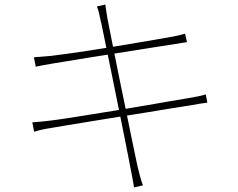

<svg xmlns="http://www.w3.org/2000/svg" viewBox="-20 -789 1040 838"><path d="M419 -700Q416 -717 412 -732.5Q408 -748 403 -761L440 -769Q441 -756 444 -739.5Q447 -723 449 -708Q450 -703 457 -667.5Q464 -632 475 -576Q486 -520 499.5 -454.5Q513 -389 526.5 -323Q540 -257 551.5 -200.5Q563 -144 571 -107Q579 -70 580 -64Q585 -43 591 -20.5Q597 2 604 20L565 29Q561 6 557.5 -15Q554 -36 549 -58Q548 -65 540.5 -102.5Q533 -140 522 -196Q511 -252 497.5 -318Q484 -384 471 -449Q458 -514 446.5 -569Q435 -624 428 -659.5Q421 -695 419 -700ZM128 -539Q142 -540 160 -541.5Q178 -543 202 -545Q226 -548 267.5 -553.5Q309 -559 361 -567Q413 -575 468.5 -584Q524 -593 576 -602Q628 -611 670.5 -618Q713 -625 738 -630Q758 -634 769.5 -637Q781 -640 788 -642L796 -605Q790 -604 776 -602Q762 -600 745 -597Q720 -593 677.5 -586.5Q635 -580 583 -571.5Q531 -563 475.5 -554.5Q420 -546 367.5 -537.5Q315 -529 273 -522Q231 -515 206 -511Q188 -508 171.5 -505Q155 -502 136 -498ZM121 -255Q137 -256 157.5 -258Q178 -260 194 -262Q221 -265 267 -272Q313 -279 371.5 -288.5Q430 -298 492.5 -308Q555 -318 614.5 -328.5Q674 -339 723.5 -347.5Q773 -356 804 -361Q833 -366 849.5 -369.5Q866 -373 878 -377L885 -341Q874 -340 856 -337Q838 -334 810 -329Q775 -324 724.5 -315.5Q674 -307 615 -297.5Q556 -288 495 -278.5Q434 -269 378 -259.5Q322 -250 277 -243Q232 -236 206 -231Q180 -227 162.5 -223Q145 -219 129 -214Z"/></svg>

Font: Shanggu Sans SC VF
Style: Regular
Weight: 250
Designer: GuiWonder
Version: Version 1.021